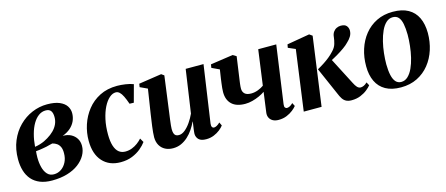

<svg xmlns="http://www.w3.org/2000/svg" viewBox="-41 -965 3264 1404"><g transform="rotate(-15 1590.5 -263.0)"><path d="M224.5 10.5Q171.5 10.5 133.2 -5Q95 -20.5 70.2 -49Q45.5 -77.5 33.8 -116.8Q22 -156 22 -203.5Q22 -280.5 47.8 -342Q73.5 -403.5 117.2 -447.2Q161 -491 216.2 -514.2Q271.5 -537.5 330 -537.5Q388.5 -537.5 424.2 -522Q460 -506.5 476 -481.8Q492 -457 492 -428.5Q492 -397.5 479.8 -369.8Q467.5 -342 443 -320.2Q418.5 -298.5 382 -285Q417.5 -285.5 443.8 -271.8Q470 -258 484.8 -234.2Q499.5 -210.5 499.5 -179Q499.5 -142 480.5 -108Q461.5 -74 426 -47Q390.5 -20 339.5 -4.8Q288.5 10.5 224.5 10.5ZM248.5 -30Q278.5 -30 303.2 -46.5Q328 -63 343.2 -92.5Q358.5 -122 358.5 -160.5Q359 -188.5 350.8 -207Q342.5 -225.5 327.8 -236Q313 -246.5 294 -251Q284 -249 271.8 -245.8Q259.5 -242.5 246 -239.2Q232.5 -236 217.5 -234Q205.5 -232 192.2 -230Q179 -228 164.5 -227Q163.5 -217 162.8 -204.8Q162 -192.5 162 -180Q162 -139.5 170.8 -105.5Q179.5 -71.5 198.5 -50.8Q217.5 -30 248.5 -30ZM166 -260Q187 -263 205.5 -268.8Q224 -274.5 240 -282Q256 -289.5 267.5 -297Q296 -314 316.8 -334.8Q337.5 -355.5 348.8 -380.2Q360 -405 360 -433.5Q360 -465 348 -481Q336 -497 309 -497Q280 -497 255.5 -479.2Q231 -461.5 212.2 -429.5Q193.5 -397.5 181.8 -354.2Q170 -311 166 -260Z M743 11Q656.5 11 606.5 -44.5Q556.5 -100 556 -199.5Q555.5 -261.5 575 -321Q594.5 -380.5 632.8 -429Q671 -477.5 728 -506.5Q785 -535.5 860 -535.5Q888.5 -535.5 923.2 -530.5Q958 -525.5 982.5 -515.5L947 -384.5L915 -385.5Q902.5 -421.5 891 -445Q879.5 -468.5 866.8 -480.2Q854 -492 838 -492Q813.5 -492 789.5 -471Q765.5 -450 746.2 -412Q727 -374 715.5 -322Q704 -270 704.5 -207Q705 -155 716 -121.2Q727 -87.5 747.2 -71.5Q767.5 -55.5 796 -55.5Q822.5 -55.5 846 -64.5Q869.5 -73.5 889.2 -88.2Q909 -103 923.5 -119.5L941 -89Q925 -66.5 897.5 -43.5Q870 -20.5 831.5 -4.8Q793 11 743 11Z M1139.5 11.5Q1106 11.5 1080.5 -1.8Q1055 -15 1040.2 -40.2Q1025.5 -65.5 1025 -101Q1025 -116.5 1027 -138.2Q1029 -160 1032.2 -184.5Q1035.5 -209 1039 -232.2Q1042.5 -255.5 1045 -274L1073.5 -457.5L1017.5 -483.5L1021.5 -508.5L1194 -534.5L1214.5 -520L1183 -284Q1180.5 -264 1177.2 -240.8Q1174 -217.5 1171 -195Q1168 -172.5 1166.2 -154.5Q1164.5 -136.5 1164.5 -127Q1164.5 -107.5 1168.5 -95Q1172.5 -82.5 1181.2 -76.5Q1190 -70.5 1205 -70.5Q1228 -70.5 1251.2 -89.2Q1274.5 -108 1295 -137.8Q1315.5 -167.5 1330 -199.5L1377.5 -525.5H1512.5L1449.5 -91.5Q1447.5 -74 1452.8 -65.8Q1458 -57.5 1467.5 -57.5Q1476.5 -57.5 1488 -63.5Q1499.5 -69.5 1513.5 -83L1525.5 -57.5Q1515 -43 1495.2 -27.2Q1475.5 -11.5 1448.8 -0.5Q1422 10.5 1390.5 10.5Q1352.5 10.5 1335 -6Q1317.5 -22.5 1316.5 -49Q1316.5 -53 1317.5 -63.2Q1318.5 -73.5 1320.2 -86.8Q1322 -100 1324.2 -114Q1326.5 -128 1328 -139.5L1326.5 -140Q1313 -111 1294.8 -84Q1276.5 -57 1253 -35.5Q1229.5 -14 1201.2 -1.2Q1173 11.5 1139.5 11.5Z M1761.5 -518.5 1735.5 -335Q1734.5 -328.5 1733.2 -318Q1732 -307.5 1731.2 -297.8Q1730.5 -288 1730.5 -281Q1730.5 -256.5 1746 -242Q1761.5 -227.5 1794.5 -227.5Q1821 -227.5 1847 -237.5Q1873 -247.5 1890.5 -260.5L1927 -527H2063.5L2002 -90Q1999.5 -72 2005.5 -64.8Q2011.5 -57.5 2019.5 -57.5Q2028 -57.5 2039.8 -62.8Q2051.5 -68 2065.5 -82L2078 -57Q2067.5 -43.5 2047.8 -27.8Q2028 -12 2000.5 -0.5Q1973 11 1938.5 11Q1912 11 1894.5 1Q1877 -9 1869 -26Q1861 -43 1864 -64.5L1884.5 -216Q1866 -203 1840.8 -191.5Q1815.5 -180 1787.8 -172.8Q1760 -165.5 1733.5 -165.5Q1666.5 -165.5 1632 -198.2Q1597.5 -231 1597.5 -290Q1597.5 -303.5 1599.2 -321.5Q1601 -339.5 1603.5 -358Q1606 -376.5 1608 -391.5L1618 -457L1560.5 -484L1564.5 -509.5L1735 -534.5Z M2130.5 0 2193 -457.5 2138.5 -481 2143 -506 2314.5 -535.5 2337 -519.5 2265.5 0ZM2491 10.5Q2466.5 10.5 2450 2Q2433.5 -6.5 2422.5 -23.5Q2411.5 -40.5 2401.5 -65.5L2311 -272Q2339 -287.5 2362.2 -302.8Q2385.5 -318 2405.2 -334Q2425 -350 2442 -368.5Q2466.5 -393 2474.2 -420.2Q2482 -447.5 2484 -468.5Q2486 -492 2496.2 -507Q2506.5 -522 2521.8 -529.5Q2537 -537 2553.5 -537Q2584.5 -537 2597 -522Q2609.5 -507 2610 -487Q2610 -462 2597.5 -441.8Q2585 -421.5 2566.5 -405Q2552 -389.5 2527.5 -372Q2503 -354.5 2474.2 -337.5Q2445.5 -320.5 2417 -306.2Q2388.5 -292 2364.5 -282L2419 -326L2529.5 -112Q2541.5 -87.5 2553.2 -75.2Q2565 -63 2579.5 -63Q2589.5 -63 2602.5 -68.5Q2615.5 -74 2629 -87.5L2642.5 -62.5Q2631.5 -48.5 2610.5 -31.5Q2589.5 -14.5 2559.2 -2Q2529 10.5 2491 10.5Z M2947 -537Q3017.5 -537 3063.5 -511.2Q3109.5 -485.5 3132.5 -437.2Q3155.5 -389 3156 -321Q3156 -255 3136.8 -194.8Q3117.5 -134.5 3080 -87.8Q3042.5 -41 2988.2 -14Q2934 13 2864.5 13Q2795 13 2749 -13Q2703 -39 2680 -87.2Q2657 -135.5 2657 -201.5Q2656.5 -269.5 2676 -330.2Q2695.5 -391 2733 -437.5Q2770.5 -484 2824.5 -510.5Q2878.5 -537 2947 -537ZM2937 -498.5Q2908.5 -498.5 2886.5 -478.2Q2864.5 -458 2848.8 -423.5Q2833 -389 2822.8 -347Q2812.5 -305 2807.8 -261Q2803 -217 2803 -177.5Q2803.5 -129 2811.2 -94.8Q2819 -60.5 2835 -42.8Q2851 -25 2876.5 -25Q2905 -25 2927 -45.8Q2949 -66.5 2964.8 -101Q2980.5 -135.5 2990.5 -177.5Q3000.5 -219.5 3005.2 -263.5Q3010 -307.5 3010 -347Q3009.5 -395 3002.8 -429Q2996 -463 2980.2 -480.8Q2964.5 -498.5 2937 -498.5Z"/></g></svg>

Font: Merriweather 96pt
Style: Bold Italic
Weight: 700
Italic angle: -7.8°
Version: Version 2.101